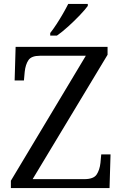

<svg xmlns="http://www.w3.org/2000/svg" viewBox="-20 -951 621 971"><path d="M35 0V-37L414 -669H182Q139 -669 124 -647Q109 -625 105 -588L101 -544H54L59 -714H524V-674L145 -45H406Q453 -45 468.5 -68Q484 -91 488 -127L492 -170H539L534 0ZM234 -784Q249 -803 266 -829Q283 -855 298.5 -882Q314 -909 325 -931H424V-921Q412 -904 384.5 -875Q357 -846 325.5 -817.5Q294 -789 268 -771H234Z"/></svg>

Font: Noto Serif Hentaigana
Style: Regular
Weight: 400
Designer: Kazuhiro Yamada
Foundry: nipponia
Version: Version 1.000; ttfautohint (v1.8.4.7-5d5b)